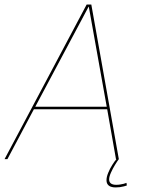

<svg xmlns="http://www.w3.org/2000/svg" viewBox="-39 -697 632 841"><path d="M-19 0H-6.5L109.5 -218.5H430.5L469 0H481.5L361 -677H340.5ZM115.5 -229.5 349 -667.5H350L428.5 -229.5ZM467 124Q476.5 124 486.2 122.8Q496 121.5 504.2 119.2Q512.5 117 516.5 115.5L515 104Q510.5 106 503 108Q495.5 110 487 111.2Q478.5 112.5 470 112.5Q454.5 112.5 446.8 106.5Q439 100.5 439 89Q439 77 446.8 59.5Q454.5 42 464.8 25.2Q475 8.5 481.5 0H471Q463.5 8.5 453 25Q442.5 41.5 435 59.8Q427.5 78 427.5 92Q427.5 103.5 432.5 110.5Q437.5 117.5 446.5 120.8Q455.5 124 467 124Z"/></svg>

Font: Anybody Thin
Style: Italic
Weight: 100
Italic angle: -10°
Designer: Tyler Finck
Foundry: Etcetera Type Company
Version: Version 1.114;gftools[0.9.25]